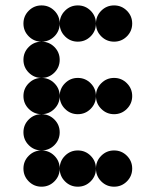

<svg xmlns="http://www.w3.org/2000/svg" viewBox="-20 -704 587 724"><path d="M205.1 -615.2Q205.1 -586.9 185.1 -566.9Q165 -546.9 136.7 -546.9Q108.4 -546.9 88.4 -566.9Q68.4 -586.9 68.4 -615.2Q68.4 -643.6 88.4 -663.6Q108.4 -683.6 136.7 -683.6Q165 -683.6 185.1 -663.6Q205.1 -643.6 205.1 -615.2ZM341.8 -615.2Q341.8 -586.9 321.8 -566.9Q301.8 -546.9 273.4 -546.9Q245.1 -546.9 225.1 -566.9Q205.1 -586.9 205.1 -615.2Q205.1 -643.6 225.1 -663.6Q245.1 -683.6 273.4 -683.6Q301.8 -683.6 321.8 -663.6Q341.8 -643.6 341.8 -615.2ZM478.5 -615.2Q478.5 -586.9 458.5 -566.9Q438.5 -546.9 410.2 -546.9Q381.8 -546.9 361.8 -566.9Q341.8 -586.9 341.8 -615.2Q341.8 -643.6 361.8 -663.6Q381.8 -683.6 410.2 -683.6Q438.5 -683.6 458.5 -663.6Q478.5 -643.6 478.5 -615.2ZM205.1 -478.5Q205.1 -450.2 185.1 -430.2Q165 -410.2 136.7 -410.2Q108.4 -410.2 88.4 -430.2Q68.4 -450.2 68.4 -478.5Q68.4 -506.8 88.4 -526.9Q108.4 -546.9 136.7 -546.9Q165 -546.9 185.1 -526.9Q205.1 -506.8 205.1 -478.5ZM205.1 -341.8Q205.1 -313.5 185.1 -293.5Q165 -273.4 136.7 -273.4Q108.4 -273.4 88.4 -293.5Q68.4 -313.5 68.4 -341.8Q68.4 -370.1 88.4 -390.1Q108.4 -410.2 136.7 -410.2Q165 -410.2 185.1 -390.1Q205.1 -370.1 205.1 -341.8ZM341.8 -341.8Q341.8 -313.5 321.8 -293.5Q301.8 -273.4 273.4 -273.4Q245.1 -273.4 225.1 -293.5Q205.1 -313.5 205.1 -341.8Q205.1 -370.1 225.1 -390.1Q245.1 -410.2 273.4 -410.2Q301.8 -410.2 321.8 -390.1Q341.8 -370.1 341.8 -341.8ZM478.5 -341.8Q478.5 -313.5 458.5 -293.5Q438.5 -273.4 410.2 -273.4Q381.8 -273.4 361.8 -293.5Q341.8 -313.5 341.8 -341.8Q341.8 -370.1 361.8 -390.1Q381.8 -410.2 410.2 -410.2Q438.5 -410.2 458.5 -390.1Q478.5 -370.1 478.5 -341.8ZM205.1 -205.1Q205.1 -176.8 185.1 -156.7Q165 -136.7 136.7 -136.7Q108.4 -136.7 88.4 -156.7Q68.4 -176.8 68.4 -205.1Q68.4 -233.4 88.4 -253.4Q108.4 -273.4 136.7 -273.4Q165 -273.4 185.1 -253.4Q205.1 -233.4 205.1 -205.1ZM205.1 -68.4Q205.1 -40 185.1 -20Q165 0 136.7 0Q108.4 0 88.4 -20Q68.4 -40 68.4 -68.4Q68.4 -96.7 88.4 -116.7Q108.4 -136.7 136.7 -136.7Q165 -136.7 185.1 -116.7Q205.1 -96.7 205.1 -68.4ZM341.8 -68.4Q341.8 -40 321.8 -20Q301.8 0 273.4 0Q245.1 0 225.1 -20Q205.1 -40 205.1 -68.4Q205.1 -96.7 225.1 -116.7Q245.1 -136.7 273.4 -136.7Q301.8 -136.7 321.8 -116.7Q341.8 -96.7 341.8 -68.4ZM478.5 -68.4Q478.5 -40 458.5 -20Q438.5 0 410.2 0Q381.8 0 361.8 -20Q341.8 -40 341.8 -68.4Q341.8 -96.7 361.8 -116.7Q381.8 -136.7 410.2 -136.7Q438.5 -136.7 458.5 -116.7Q478.5 -96.7 478.5 -68.4Z"/></svg>

Font: DatDot
Style: Bold
Weight: 700
Designer: GGBot
Version: 1.00